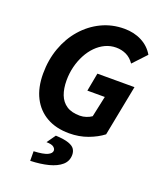

<svg xmlns="http://www.w3.org/2000/svg" viewBox="-161 -767 934 1107"><g transform="rotate(20 305.5 -213.5)"><path d="M314.4 12Q233.9 12 176.3 -20.7Q118.7 -53.4 87.5 -114.2Q56.4 -175.1 56.4 -260.8Q56.4 -345.4 82.9 -418.7Q109.4 -492.1 157.4 -546.8Q205.3 -601.6 269.5 -632.7Q333.8 -663.8 409.2 -663.8Q469 -663.8 516.2 -639.5Q563.5 -615.2 589.9 -569.8L513.5 -488.2Q492.9 -518.4 464.3 -532Q435.8 -545.5 402.2 -545.5Q367.1 -545.5 336 -531Q304.9 -516.4 279.5 -490.6Q254 -464.7 235.5 -429.8Q217 -394.9 206.9 -354.3Q196.8 -313.7 196.8 -270.1Q196.8 -220 211 -182.8Q225.2 -145.7 256.1 -125.2Q287 -104.6 337.8 -104.6Q357.8 -104.6 376.9 -111.2Q396 -117.7 409.3 -127.3L436.8 -255.4H329.9L350.7 -367.1H578.3L517.7 -55.6Q481.2 -27.3 428.4 -7.6Q375.6 12 314.4 12ZM158.5 237.7 158.1 179.1Q216.8 176.2 241.6 164.7Q266.5 153.1 266.5 135.5Q266.5 124.1 254.4 114.5Q242.3 104.9 210 104.4L248 50.7Q300.5 53.2 327.7 62.9Q355 72.5 364.8 87.7Q374.7 102.9 374.7 122.6Q374.7 161.3 346.7 185.9Q318.6 210.5 269.7 223.2Q220.8 235.8 158.5 237.7Z"/></g></svg>

Font: Source Sans 3 VF
Style: Italic
Weight: 200
Italic angle: -11°
Designer: Paul D. Hunt
Foundry: Adobe Systems Incorporated
Version: Version 3.042;hotconv 1.0.118;makeotfexe 2.5.65603